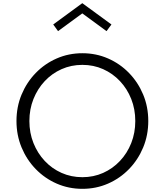

<svg xmlns="http://www.w3.org/2000/svg" viewBox="-20 -1176 1040 1212"><path d="M500 16Q413.5 16 338 -17Q262.5 -50 205.5 -108.8Q148.5 -167.5 116.2 -245.2Q84 -323 84 -412Q84 -501.5 116.2 -579Q148.5 -656.5 205.5 -715.2Q262.5 -774 338 -807Q413.5 -840 500 -840Q586.5 -840 662 -807Q737.5 -774 794.5 -715.2Q851.5 -656.5 883.8 -579Q916 -501.5 916 -412Q916 -323 883.8 -245.2Q851.5 -167.5 794.5 -108.8Q737.5 -50 662 -17Q586.5 16 500 16ZM500 -57.5Q570.5 -57.5 631 -84.5Q691.5 -111.5 737.2 -160Q783 -208.5 808.5 -273Q834 -337.5 834 -412Q834 -486.5 808.5 -551Q783 -615.5 737.2 -664Q691.5 -712.5 631 -739.5Q570.5 -766.5 500 -766.5Q429.5 -766.5 368.8 -739.5Q308 -712.5 262.5 -664Q217 -615.5 191.2 -551Q165.5 -486.5 165.5 -412Q165.5 -337.5 191.2 -273Q217 -208.5 262.5 -160Q308 -111.5 368.8 -84.5Q429.5 -57.5 500 -57.5ZM346.5 -979.5 316 -1021.5 499.5 -1156 683.5 -1021.5 652.5 -979.5 499.5 -1091.5Z"/></svg>

Font: Spartan Thin
Style: Regular
Weight: 400
Version: Version 1.004